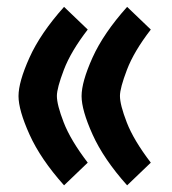

<svg xmlns="http://www.w3.org/2000/svg" viewBox="-20 -523 502 562"><path d="M218.8 -241.7Q218.8 -283.2 250.7 -354.2Q282.7 -425.3 352.1 -502.9L421.4 -436.5Q372.1 -372.6 351.6 -318.8Q331.1 -265.1 331.1 -242.2Q331.1 -216.3 351.1 -164.6Q371.1 -112.8 421.4 -46.9L352.1 19.5Q283.2 -57.6 251 -129.2Q218.8 -200.7 218.8 -241.7ZM34.2 -241.7Q34.2 -283.2 66.2 -354.2Q98.1 -425.3 167.5 -502.9L236.8 -436.5Q187.5 -372.6 167 -318.8Q146.5 -265.1 146.5 -242.2Q146.5 -216.3 166.5 -164.6Q186.5 -112.8 236.8 -46.9L167.5 19.5Q98.6 -57.6 66.4 -129.2Q34.2 -200.7 34.2 -241.7Z"/></svg>

Font: Vazir
Style: Bold
Weight: 700
Designer: Saber Rastikerdar
Foundry: Saber Rastikerdar
Version: Version 30.0.0